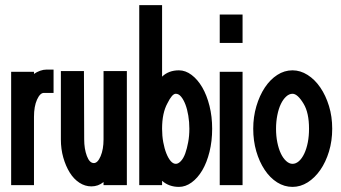

<svg xmlns="http://www.w3.org/2000/svg" viewBox="-20 -731 1344 756"><path d="M23.9 -2V-448.2H113.8V-439.9Q125 -447.8 137.9 -452.4Q150.9 -457 163.1 -457H190.9V-365.2H152.8Q137.7 -365.2 125.7 -338.6Q113.8 -312 113.8 -271V-2Z M219.7 -182.1V-451.2H310.5L311.5 -182.1Q311.5 -145 322 -116.9Q332.5 -88.9 349.6 -88.9Q364.7 -88.9 376.2 -116Q387.7 -143.1 387.7 -182.1V-451.2H479.5V-2H387.7V-14.2Q366.7 2.9 339.8 2.9Q314.9 2.9 292.7 -11.5Q270.5 -25.9 254.6 -51.5Q238.8 -77.1 229.2 -110.6Q219.7 -144 219.7 -182.1Z M528.3 -2V-710.9H618.2V-429.2Q644 -454.1 684.6 -454.1Q710.4 -454.1 734.4 -436Q758.3 -418 776.4 -387Q794.4 -356 804.9 -314Q815.4 -272 815.4 -224.1Q815.4 -175.3 804.9 -133.1Q794.4 -90.8 776.4 -60.3Q758.3 -29.8 734.4 -12.5Q710.4 4.9 684.6 4.9Q645.5 4.9 618.2 -19V-2ZM618.2 -224.1Q618.2 -196.3 622.8 -171.1Q627.4 -146 635 -127Q642.6 -107.9 652.1 -96.9Q661.6 -85.9 672.4 -85.9Q682.1 -85.9 692.4 -96.9Q702.6 -107.9 709.5 -127Q716.3 -146 720.9 -170.9Q725.6 -195.8 725.6 -224.1Q725.6 -251 721.4 -275.9Q717.3 -300.8 710 -319.8Q702.6 -338.9 693.1 -350.3Q683.6 -361.8 672.4 -361.8Q672.4 -361.8 671.9 -361.8Q657.7 -361.8 639.2 -324.2Q618.2 -286.1 618.2 -224.1Z M845.2 -2V-448.2H935.1V-2ZM845.2 -562V-673.8H935.1V-562Z M977.1 -224.1Q977.1 -271 989.5 -313Q1002 -355 1022.9 -386.5Q1043.9 -418 1071.8 -436Q1099.6 -454.1 1131.8 -454.1Q1162.6 -454.1 1191.2 -436Q1219.7 -418 1241.2 -386.5Q1262.7 -355 1275.4 -313.5Q1288.1 -272 1288.1 -224.1Q1288.1 -176.3 1275.4 -134.5Q1262.7 -92.8 1241.2 -61.8Q1219.7 -30.8 1191.4 -12.9Q1163.1 4.9 1131.8 4.9Q1099.6 4.9 1071.3 -12.9Q1043 -30.8 1022 -62.5Q1001 -94.2 989 -135.5Q977.1 -176.8 977.1 -224.1ZM1066.9 -224.1Q1066.9 -195.3 1072 -170.2Q1077.1 -145 1085.9 -126.5Q1094.7 -107.9 1106.9 -96.9Q1119.1 -85.9 1131.8 -85.9Q1145 -85.9 1157 -96.4Q1168.9 -106.9 1178 -126Q1187 -145 1191.9 -169.9Q1196.8 -194.8 1196.8 -224.1Q1196.8 -286.6 1175.8 -321.8Q1151.9 -361.8 1131.8 -361.8Q1118.7 -361.8 1106.7 -350.8Q1094.7 -339.8 1085.9 -321.5Q1077.1 -303.2 1072 -277.6Q1066.9 -252 1066.9 -224.1Z"/></svg>

Font: Fundamental  Brigade Condensed
Style: Regular
Weight: 400
Width: 3
Designer: Peter Wiegel, original typeface by Carl Albert Fahrenwaldt 1901
Foundry: Peter Wiegel
Version: Version 0.000 2012 initial release